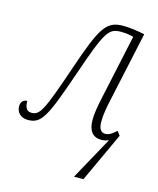

<svg xmlns="http://www.w3.org/2000/svg" viewBox="-126 -616 746 905"><g transform="rotate(15 246.5 -163.5)"><path d="M437 1 322 210H368L480 -32L465 -52C447 -36 430 -23 412 -23C391 -23 379 -39 379 -74C379 -108 386 -147 396 -191L468 -524C431 -532 394 -537 363 -537C281 -537 256 -498 183 -283C107 -61 92 -29 50 -29C28 -29 17 -44 17 -78C-4 -78 -14 -63 -14 -43C-14 -18 4 8 42 8C108 8 129 -32 209 -265C285 -486 300 -507 360 -507C384 -507 403 -504 421 -499L354 -188C343 -139 337 -101 337 -71C337 -18 360 9 401 9C413 9 425 6 437 1Z"/></g></svg>

Font: Noto Serif Condensed ExtraLight
Style: Italic
Weight: 200
Width: 3
Italic angle: -12°
Designer: Monotype Design Team
Foundry: Monotype Imaging Inc.
Version: Version 2.013